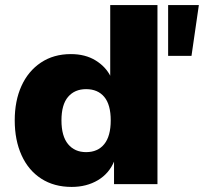

<svg xmlns="http://www.w3.org/2000/svg" viewBox="-20 -725 803 756"><path d="M262 11Q193 11 142.5 -21.5Q92 -54 65 -113.5Q38 -173 38 -251Q38 -328 64.5 -386.5Q91 -445 141 -478.5Q191 -512 259 -512Q316 -512 356.5 -487Q397 -462 416 -423H414V-705H600V0H429V-91H430Q410 -42 365.5 -15.5Q321 11 262 11ZM319 -126Q365 -126 390.5 -157.5Q416 -189 416 -251Q416 -313 390.5 -343.5Q365 -374 319 -374Q274 -374 248 -343.5Q222 -313 222 -251Q222 -189 248 -157.5Q274 -126 319 -126ZM642 -505V-705H763L734 -505Z"/></svg>

Font: Nunito Sans 9pt Black
Style: Regular
Weight: 900
Version: Version 3.101;gftools[0.9.27]